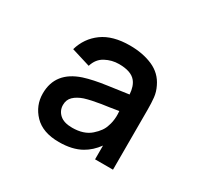

<svg xmlns="http://www.w3.org/2000/svg" viewBox="-77 -642 471 459"><g transform="rotate(30 158.0 -412.5)"><path d="M131 -270Q86.5 -270 63.2 -294.2Q40 -318.5 40 -351.5Q40 -381.5 55.8 -401.5Q71.5 -421.5 103 -432Q128 -440 164.5 -445Q191.5 -449 221 -453Q219.5 -475.5 209.5 -487.5Q196.5 -503.5 163 -503.5Q143.5 -503.5 126 -494.2Q108.5 -485 102 -463.5L50 -479.5Q60 -514 88.2 -534.5Q116.5 -555 163.5 -555Q199.5 -555 226.8 -543Q254 -531 266.5 -504.5Q273.5 -490.5 275 -475.8Q276.5 -461 276.5 -443.5V-277.5H227V-315.5Q212 -295 192.5 -284Q168 -270 131 -270ZM141.5 -315.5Q173.5 -315.5 192 -331.8Q210.5 -348 215 -364.5Q219.5 -376.5 220 -392Q220 -395 220 -397.5Q220 -402.5 219.5 -406.5Q193 -402 174 -399.5Q148.5 -395.5 130.5 -390Q114.5 -384.5 105 -375.5Q95.5 -366.5 95.5 -352Q95.5 -336.5 107 -326Q118.5 -315.5 141.5 -315.5Z"/></g></svg>

Font: Cns Manrope Med
Style: Regular
Weight: 500
Designer: Mikhail Sharanda
Foundry: Mikhail Sharanda
Version: Version 4.504